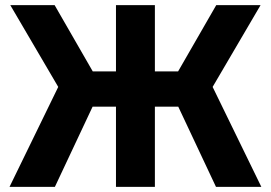

<svg xmlns="http://www.w3.org/2000/svg" viewBox="-20 -725 1051 745"><path d="M818 0 636 -387 819 -705H991L780 -345L782 -435L994 0ZM17 0 229 -435 231 -345 20 -705H192L375 -387L193 0ZM430 0V-705H581V0ZM246 -311V-448H765V-311Z"/></svg>

Font: TikTok Sans 24pt
Style: Bold
Weight: 700
Version: Version 4.000